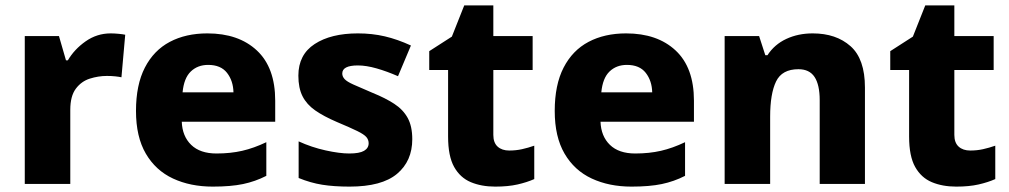

<svg xmlns="http://www.w3.org/2000/svg" viewBox="-20 -683 3748 713"><path d="M391 -559Q404 -559 420 -557.5Q436 -556 445 -554L431 -396Q422 -398 408 -399.5Q394 -401 377 -401Q345 -401 313.5 -391Q282 -381 261.5 -353.5Q241 -326 241 -275V0H72V-549H199L225 -459H232Q256 -500 298 -529.5Q340 -559 391 -559Z M750 -559Q866 -559 934 -495.5Q1002 -432 1002 -309V-231H655Q657 -177 690 -145Q723 -113 784 -113Q836 -113 879.5 -123Q923 -133 969 -155V-30Q928 -9 882.5 0.5Q837 10 770 10Q687 10 622.5 -20Q558 -50 521.5 -112.5Q485 -175 485 -271Q485 -368 518 -432Q551 -496 610.5 -527.5Q670 -559 750 -559ZM753 -442Q714 -442 688.5 -417.5Q663 -393 658 -340H847Q846 -383 823 -412.5Q800 -442 753 -442Z M1511 -166Q1511 -85 1454.5 -37.5Q1398 10 1278 10Q1220 10 1176.5 3Q1133 -4 1089 -22V-158Q1137 -136 1189 -124.5Q1241 -113 1277 -113Q1315 -113 1332 -123Q1349 -133 1349 -151Q1349 -164 1340.5 -174Q1332 -184 1306.5 -196.5Q1281 -209 1231 -230Q1182 -251 1150.5 -273Q1119 -295 1103.5 -325.5Q1088 -356 1088 -402Q1088 -480 1148.5 -519.5Q1209 -559 1309 -559Q1362 -559 1409 -548Q1456 -537 1506 -514L1458 -400Q1417 -418 1378.5 -429Q1340 -440 1309 -440Q1251 -440 1251 -410Q1251 -399 1259.5 -389.5Q1268 -380 1292.5 -369Q1317 -358 1364 -338Q1411 -319 1444 -297.5Q1477 -276 1494 -245Q1511 -214 1511 -166Z M1871 -124Q1896 -124 1918.5 -129Q1941 -134 1964 -142V-18Q1937 -6 1902 2Q1867 10 1819 10Q1768 10 1728.5 -6.5Q1689 -23 1666.5 -63Q1644 -103 1644 -176V-423H1574V-493L1658 -547L1704 -663H1812V-549H1958V-423H1812V-182Q1812 -153 1828 -138.5Q1844 -124 1871 -124Z M2305 -559Q2421 -559 2489 -495.5Q2557 -432 2557 -309V-231H2210Q2212 -177 2245 -145Q2278 -113 2339 -113Q2391 -113 2434.5 -123Q2478 -133 2524 -155V-30Q2483 -9 2437.5 0.5Q2392 10 2325 10Q2242 10 2177.5 -20Q2113 -50 2076.5 -112.5Q2040 -175 2040 -271Q2040 -368 2073 -432Q2106 -496 2165.5 -527.5Q2225 -559 2305 -559ZM2308 -442Q2269 -442 2243.5 -417.5Q2218 -393 2213 -340H2402Q2401 -383 2378 -412.5Q2355 -442 2308 -442Z M2998 -559Q3085 -559 3138.5 -511.5Q3192 -464 3192 -358V0H3024V-311Q3024 -368 3005 -397Q2986 -426 2945 -426Q2884 -426 2862 -380.5Q2840 -335 2840 -250V0H2671V-549H2799L2822 -478H2830Q2856 -518 2900 -538.5Q2944 -559 2998 -559Z M3583 -124Q3608 -124 3630.5 -129Q3653 -134 3676 -142V-18Q3649 -6 3614 2Q3579 10 3531 10Q3480 10 3440.5 -6.5Q3401 -23 3378.5 -63Q3356 -103 3356 -176V-423H3286V-493L3370 -547L3416 -663H3524V-549H3670V-423H3524V-182Q3524 -153 3540 -138.5Q3556 -124 3583 -124Z"/></svg>

Font: Noto Sans Bengali ExtraBold
Style: Regular
Weight: 800
Designer: Jelle Bosma - Monotype Design Team
Foundry: Monotype Imaging Inc.
Version: Version 2.003; ttfautohint (v1.8.4.7-5d5b)